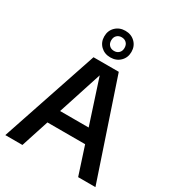

<svg xmlns="http://www.w3.org/2000/svg" viewBox="-229 -1136 1169 1274"><g transform="rotate(30 355.0 -499.0)"><path d="M9.5 0 258 -740H451.5L700 0H567.5L346 -680.5H361.5L140.5 0ZM166.5 -212.5 195.5 -320H513.5L542.5 -212.5ZM354.5 -794.5Q309.5 -794.5 280 -823.2Q250.5 -852 250.5 -896Q250.5 -940.5 280 -969.2Q309.5 -998 354.5 -998Q399.5 -998 429 -969.2Q458.5 -940.5 458.5 -896Q458.5 -852 429 -823.2Q399.5 -794.5 354.5 -794.5ZM354.5 -844Q377 -844 391.2 -858Q405.5 -872 405.5 -896Q405.5 -920.5 391.2 -934.5Q377 -948.5 354.5 -948.5Q332.5 -948.5 318 -934.5Q303.5 -920.5 303.5 -896Q303.5 -872 317.8 -858Q332 -844 354.5 -844Z"/></g></svg>

Font: Encode Sans SC Condensed Thin SemiBold
Style: Regular
Weight: 600
Version: Version 3.002